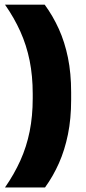

<svg xmlns="http://www.w3.org/2000/svg" viewBox="-20 -696 378 842"><path d="M123.5 -284.5Q123.5 -363 110 -430Q96.5 -497 69.5 -557.2Q42.5 -617.5 2 -675.5H176Q212 -626.5 238 -569Q264 -511.5 278 -443Q292 -374.5 292 -291.5V-258Q292 -175.5 278 -106.8Q264 -38 238.5 19.5Q213 77 177.5 126H2Q42.5 67.5 69.5 7.5Q96.5 -52.5 110 -119.5Q123.5 -186.5 123.5 -265Z"/></svg>

Font: Anek Bangla Medium ExtraBold
Style: Regular
Weight: 800
Version: Version 1.003